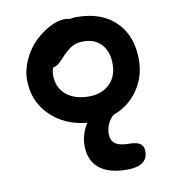

<svg xmlns="http://www.w3.org/2000/svg" viewBox="-75 -520 717 786"><g transform="rotate(-10 283.0 -127.5)"><path d="M391.1 198.2Q314.5 198.2 275.1 165.3Q235.8 132.3 235.8 71.8Q235.8 23.9 263.2 -19Q168.9 -28.3 109.9 -87.6Q50.8 -147 50.8 -233.9Q50.8 -277.3 70.6 -319.1Q90.3 -360.8 120.1 -389.6Q149.9 -418.5 183.6 -435.8Q217.3 -453.1 245.1 -453.1Q257.3 -453.1 266.1 -450.2Q280.8 -453.1 294.9 -453.1Q397.9 -453.1 457 -395.3Q516.1 -337.4 516.1 -237.8Q516.1 -166 477.1 -110.4Q438 -54.7 374 -32.2Q341.8 -1.5 341.8 42Q341.8 68.8 359.6 82Q377.4 95.2 420.9 95.2Q477.1 95.2 477.1 136.2Q477.1 198.2 391.1 198.2ZM159.2 -234.9Q159.2 -184.1 194.3 -154.1Q229.5 -124 289.1 -124Q342.3 -124 374.8 -155Q407.2 -186 407.2 -237.8Q407.2 -290 379.9 -320.1Q352.5 -350.1 305.2 -350.1Q278.3 -350.1 260.5 -340.8Q242.7 -331.5 222.2 -311Q215.8 -304.7 205.6 -293.7Q195.3 -282.7 191.2 -279.1Q187 -275.4 179.9 -271.2Q172.9 -267.1 165 -266.1Q159.2 -252.9 159.2 -234.9Z"/></g></svg>

Font: Shantell Sans Irregular Bouncy
Style: Regular
Weight: 500
Designer: Stephen Nixon, Anya Danilova, Shantell Martin
Foundry: Arrow Type
Version: Version 1.006;[9816181b4]